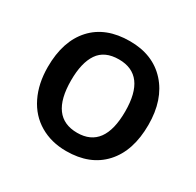

<svg xmlns="http://www.w3.org/2000/svg" viewBox="-126 -693 864 845"><g transform="rotate(30 305.5 -270.0)"><path d="M561 -271Q561 -138.7 493.2 -64.5Q425.3 9.8 304.2 9.8Q228.5 9.8 170.4 -24.4Q112.3 -58.6 81.1 -122.6Q49.8 -186.5 49.8 -271Q49.8 -402.3 117.2 -476.1Q184.6 -549.8 307.1 -549.8Q424.3 -549.8 492.7 -474.4Q561 -398.9 561 -271ZM168 -271Q168 -84 306.2 -84Q442.9 -84 442.9 -271Q442.9 -456.1 305.2 -456.1Q232.9 -456.1 200.4 -408.2Q168 -360.4 168 -271Z"/></g></svg>

Font: f1_4961           
Style: Regular
Weight: 600
Foundry: Ascender Corporation
Version: Version 1.10